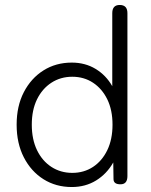

<svg xmlns="http://www.w3.org/2000/svg" viewBox="-20 -742 608 773"><path d="M269 11Q205 11 155 -20.5Q105 -52 76 -108.5Q47 -165 47 -240Q47 -315 76 -371Q105 -427 155 -458.5Q205 -490 269 -490Q323 -490 365 -464.5Q407 -439 432 -395V-689Q432 -722 462 -722Q493 -722 493 -689V-33Q493 0 465 0Q437 0 437 -21L436 -88Q410 -42 367 -15.5Q324 11 269 11ZM271 -46Q318 -46 354.5 -70Q391 -94 412 -137.5Q433 -181 433 -240Q433 -299 412 -342Q391 -385 354.5 -409Q318 -433 271 -433Q224 -433 187 -409Q150 -385 129 -342Q108 -299 108 -240Q108 -181 129 -137.5Q150 -94 187 -70Q224 -46 271 -46Z"/></svg>

Font: Zen Maru Gothic
Style: Regular
Weight: 400
Designer: Yoshimichi Ohira
Foundry: Positype
Version: Version 1.002